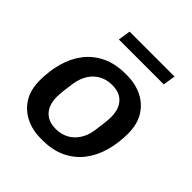

<svg xmlns="http://www.w3.org/2000/svg" viewBox="-188 -819 964 964"><g transform="rotate(45 294.0 -337.5)"><path d="M250 10Q190 10 142.5 -13.5Q95 -37 67 -82Q39 -127 39 -194Q39 -260 55.5 -319.5Q72 -379 106.5 -424Q141 -469 194.5 -495Q248 -521 321 -521H331Q391 -521 438.5 -497.5Q486 -474 514 -429Q542 -384 542 -317Q542 -251 525.5 -191.5Q509 -132 474.5 -87Q440 -42 387 -16Q334 10 260 10ZM268 -77Q306 -77 336 -93Q366 -109 386 -139.5Q406 -170 412 -211Q417 -244 420 -271.5Q423 -299 423 -316Q423 -371 395 -402.5Q367 -434 313 -434Q275 -434 245 -418Q215 -402 195.5 -372Q176 -342 169 -300Q164 -267 161 -239.5Q158 -212 158 -195Q158 -140 186.5 -108.5Q215 -77 268 -77ZM175 -619 185 -685H504L494 -619Z"/></g></svg>

Font: Chivo Medium Medium
Style: Italic
Weight: 500
Italic angle: -8.05°
Version: Version 2.002